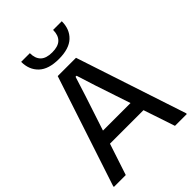

<svg xmlns="http://www.w3.org/2000/svg" viewBox="-273 -1084 1203 1203"><g transform="rotate(-45 328.0 -482.5)"><path d="M5 -7 247 -740H409L651 -7V0H546L476 -209H179L110 0H5ZM450 -298 372 -532 332 -658H323L283 -532L206 -298ZM328 -810Q237 -810 192.5 -852.5Q148 -895 148 -965H225Q225 -918 250 -893.5Q275 -869 328 -869Q381 -869 406 -893.5Q431 -918 431 -965H508Q508 -894 463.5 -852Q419 -810 328 -810Z"/></g></svg>

Font: Encode Sans Narrow
Style: Medium
Weight: 500
Designer: Pablo Impallari, Andres Torresi
Foundry: Pablo Impallari, Andres Torresi
Version: Version 1.000; ttfautohint (v1.00) -l 8 -r 50 -G 200 -x 14 -